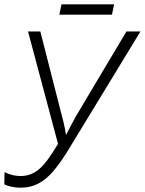

<svg xmlns="http://www.w3.org/2000/svg" viewBox="-24 -860 671 890"><path d="M72 10Q49 10 29 5.5Q9 1 -4 -5L-3 -62Q13 -54 32 -49Q51 -44 71 -44Q98 -44 121 -53.5Q144 -63 164 -82Q184 -101 203.5 -129Q223 -157 245 -193L106 -714H163L260 -334Q265 -317 269 -300Q273 -283 276.5 -266Q280 -249 282 -234Q293 -255 305 -278.5Q317 -302 329 -323L562 -714H627L289 -159Q255 -104 223 -66.5Q191 -29 154.5 -9.5Q118 10 72 10ZM251 -792 261 -840H505L495 -792Z"/></svg>

Font: Noto Sans Display Light
Style: Italic
Weight: 300
Italic angle: -12°
Designer: Monotype Design Team
Foundry: Monotype Imaging Inc.
Version: Version 2.003